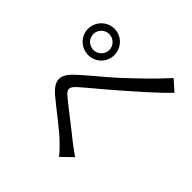

<svg xmlns="http://www.w3.org/2000/svg" viewBox="-128 -994 1256 1256"><g transform="rotate(-45 500.0 -366.0)"><path d="M47 -256 120 -180C136 -201 159 -233 179 -260C230 -322 313 -432 360 -489C394 -532 414 -540 456 -492C502 -441 579 -345 644 -272C712 -194 802 -90 878 -18L942 -90C852 -171 753 -276 692 -342C629 -410 552 -509 492 -571C426 -638 374 -628 315 -560C256 -490 172 -375 119 -322C92 -294 72 -274 47 -256ZM701 -591C701 -632 733 -665 774 -665C815 -665 848 -632 848 -591C848 -551 815 -517 774 -517C733 -517 701 -551 701 -591ZM653 -591C653 -524 707 -470 774 -470C841 -470 897 -524 897 -591C897 -659 841 -714 774 -714C707 -714 653 -659 653 -591Z"/></g></svg>

Font: GenYoGothic2 TW R
Style: Regular
Weight: 400
Version: Version 2.100;PS 2.1;hotconv 16.6.51;makeotf.lib2.5.65220 DE